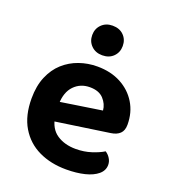

<svg xmlns="http://www.w3.org/2000/svg" viewBox="-131 -794 802 906"><g transform="rotate(20 269.5 -341.5)"><path d="M123.8 -171.4 118.5 -266.8 373.6 -305.8Q370.9 -337.7 347.5 -363Q324.1 -388.2 278.6 -388.2Q231.1 -388.2 199.8 -355.9Q168.6 -323.6 167.3 -263.7L171.2 -200.8Q180.2 -143.3 219.1 -117.3Q258 -91.3 313.9 -91.3Q355.9 -91.3 392.5 -103.3Q429.2 -115.3 451.2 -129.3Q465.5 -120.4 474.9 -105.2Q484.4 -90.1 484.4 -72.9Q484.4 -44.6 460.9 -24.8Q437.4 -5 397 5Q356.5 15 304.6 15Q227 15 166.5 -14Q106 -43 71.6 -100.8Q37.1 -158.6 37.1 -244.6Q37.1 -307.5 56.9 -354.3Q76.7 -401.1 110.5 -431.5Q144.3 -461.8 187.6 -477Q230.9 -492.2 278.3 -492.2Q345.9 -492.2 396.6 -465.2Q447.4 -438.2 476.2 -391Q505.1 -343.9 505.1 -282.5Q505.1 -252.6 489.1 -237.5Q473.2 -222.4 444.6 -218.4ZM357 -623.5Q357 -591.6 335.9 -570.5Q314.8 -549.4 280.2 -549.4Q246.6 -549.4 225.2 -570.5Q203.8 -591.6 203.8 -623.5Q203.8 -655.7 225.2 -676.8Q246.5 -697.9 280 -697.9Q315.1 -697.9 336 -676.8Q357 -655.7 357 -623.5Z"/></g></svg>

Font: Baloo Tammudu 2
Style: Regular
Weight: 400
Designer: Maithili Shingre, Omkar Shende and Ek Type
Foundry: Ek Type
Version: Version 1.700